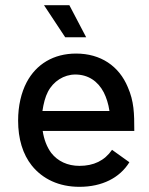

<svg xmlns="http://www.w3.org/2000/svg" viewBox="-20 -720 577 742"><path d="M313 -576 248 -700H150L232 -576ZM287 -79C241 -79 203 -97 178 -129C161 -152 150 -181 145 -214H499C499 -282 498 -328 474 -383C440 -465 369 -513 274 -513C187 -513 120 -472 83 -402C62 -362 50 -311 50 -254C50 -183 68 -124 103 -80C145 -28 208 2 287 2C375 2 443 -33 480 -93L413 -141C384 -99 342 -79 287 -79ZM271 -432C320 -432 358 -407 381 -363C391 -343 399 -319 403 -291H144C148 -319 155 -346 165 -365C186 -406 227 -432 271 -432Z"/></svg>

Font: Arthouse Owned Medium
Style: Regular
Weight: 500
Designer: Jeremy Tribby
Foundry: Tribby Type
Version: Version 1.000;PS 001.000;hotconv 1.0.88;makeotf.lib2.5.64775